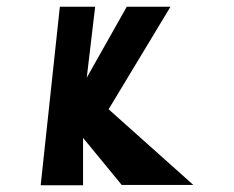

<svg xmlns="http://www.w3.org/2000/svg" viewBox="-20 -551 696 571"><path d="M101 0 158 -531H263L238 -320L357 -531H487L303 -226L555 -1H342L227 -141V0Z"/></svg>

Font: OpenDyslexic
Style: Bold
Weight: 800
Designer: Abbie Gonzalez
Version: Version 0.920;hotconv 1.0.109;makeotfexe 2.5.65596